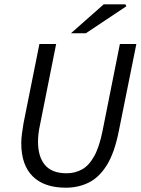

<svg xmlns="http://www.w3.org/2000/svg" viewBox="-20 -861 656 893"><path d="M285.8 12Q185.9 12 132.4 -40.6Q78.9 -93.3 78.9 -195.3Q78.9 -216.6 82.2 -239.9Q85.4 -263.1 89.4 -287.8L163.3 -656.3H241.1L166.2 -281Q161.4 -258.9 159.1 -239.5Q156.8 -220.1 156.8 -202.1Q156.8 -131.8 189.3 -93.4Q221.8 -55.1 289.8 -55.1Q328.3 -55.1 360.7 -72.6Q393.2 -90.2 417.6 -133.7Q442.1 -177.1 457.3 -253.9L537.6 -656.3H614.2L532.5 -250.9Q512.9 -151.6 477.6 -94.2Q442.3 -36.7 393.8 -12.4Q345.4 12 285.8 12ZM310 -706.3 462.6 -841H562.9L567.8 -831.9L379.3 -706.3Z"/></svg>

Font: Source Sans 3
Style: Italic
Weight: 200
Italic angle: -11°
Designer: Paul D. Hunt
Foundry: Adobe
Version: Version 3.046;hotconv 1.0.118;makeotfexe 2.5.65603